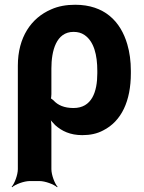

<svg xmlns="http://www.w3.org/2000/svg" viewBox="-20 -558 604 807"><path d="M326 10C359 10 388 4 414 -10C491 -49 530 -134 530 -250V-260C530 -301 525 -338 515 -372C487 -468 419 -538 296 -538C259 -538 225 -532 196 -519C111 -483 55 -401 55 -282V153C55 177 41 214 29 227L31 229C44 217 81 203 105 203H146C170 203 207 217 220 229L222 227C210 214 196 177 196 153V-26C196 -39 194 -57 190 -66L186 -64C190 -55 203 -41 212 -32C240 -7 275 10 326 10ZM289 -104C250 -104 223 -116 205 -136C202 -139 193 -146 191 -145L193 -141C195 -143 196 -159 196 -162V-270C196 -344 216 -424 289 -424C307 -424 322 -420 335 -411C375 -384 389 -327 389 -260V-250C389 -172 366 -104 289 -104Z"/></svg>

Font: Asimov
Style: Edge
Weight: 500
Designer: Google
Version: Version 2.000980: 2014